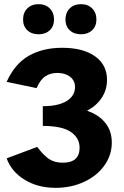

<svg xmlns="http://www.w3.org/2000/svg" viewBox="-20 -896 599 924"><path d="M518 -210Q518 -149 482 -99Q446 -49 384 -20.5Q322 8 248 8Q162 8 98.5 -31Q35 -70 12 -134L159 -189Q190 -148 216.5 -130.5Q243 -113 282 -113Q363 -113 363 -185Q363 -232 321 -261Q279 -290 186 -290V-385Q261 -385 301 -410Q341 -435 341 -477Q341 -508 317.5 -526.5Q294 -545 256 -545Q223 -545 198.5 -529Q174 -513 156 -472L12 -502Q51 -589 118.5 -627.5Q186 -666 279 -666Q380 -666 437.5 -625Q495 -584 495 -512Q495 -463 469 -424.5Q443 -386 399 -363Q455 -344 486.5 -305Q518 -266 518 -210ZM91 -802Q91 -835 111.5 -855.5Q132 -876 166 -876Q199 -876 219.5 -855.5Q240 -835 240 -802Q240 -770 219.5 -750.5Q199 -731 166 -731Q132 -731 111.5 -750.5Q91 -770 91 -802ZM295 -802Q295 -835 315.5 -855.5Q336 -876 370 -876Q403 -876 423.5 -855.5Q444 -835 444 -802Q444 -770 423.5 -750.5Q403 -731 370 -731Q336 -731 315.5 -750.5Q295 -770 295 -802Z"/></svg>

Font: Ysabeau Ultrabold
Style: Regular
Weight: 800
Designer: Christian Thalmann (Catharsis Fonts)
Version: Version 0.003